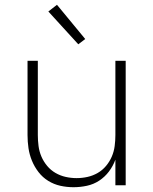

<svg xmlns="http://www.w3.org/2000/svg" viewBox="-20 -774 640 802"><path d="M287 8Q259 8 232 2Q205 -4 181.5 -18.5Q158 -33 141 -55Q124 -77 113.5 -102.5Q103 -128 99 -155Q95 -182 95 -210V-520H138V-210Q138 -187 141 -164Q144 -141 153 -120Q162 -99 177 -81Q192 -63 212 -51.5Q232 -40 254.5 -35Q277 -30 300 -30Q323 -30 345.5 -35Q368 -40 388 -51.5Q408 -63 423 -81Q438 -99 447 -120Q456 -141 459 -164Q462 -187 462 -210V-520H505V0H462V-107Q452 -80 435 -57.5Q418 -35 394.5 -19.5Q371 -4 343 2Q315 8 287 8ZM307 -589 182 -726 218 -754 336 -611Z"/></svg>

Font: Zed Sans Extralight Extended
Style: Regular
Weight: 200
Width: 7
Designer: Belleve Invis
Foundry: Belleve Invis
Version: Version 1.0.0; ttfautohint (v1.8.4)